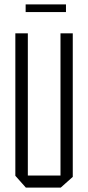

<svg xmlns="http://www.w3.org/2000/svg" viewBox="-20 -856 401 876"><path d="M256 0V-704H312V-49L257 0ZM98 0 50 -54V-55H256V0ZM50 -55V-704H107V-55ZM97 -801V-836H281V-801Z"/></svg>

Font: Foldit Thin Light
Style: Regular
Weight: 300
Version: Version 1.003